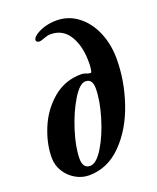

<svg xmlns="http://www.w3.org/2000/svg" viewBox="-135 -783 716 878"><g transform="rotate(-20 223.0 -344.5)"><path d="M12 -120Q12 -189 42.5 -262Q73 -335 131.5 -384Q190 -433 268 -433Q282 -433 298 -426Q310 -423 314 -424Q317 -426 319 -440Q321 -454 321 -466Q323 -546 292 -599.5Q261 -653 199 -653Q186 -653 167.5 -646Q149 -639 144 -639H141Q135 -639 130.5 -642.5Q126 -646 126 -650Q126 -662 145 -675Q164 -688 190.5 -695.5Q217 -703 246 -703Q304 -703 349.5 -668.5Q395 -634 420.5 -575Q446 -516 446 -444Q446 -337 409.5 -230.5Q373 -124 304.5 -55Q236 14 146 14Q112 14 81 -4Q50 -22 31 -52.5Q12 -83 12 -120ZM310 -350Q310 -396 276 -396Q248 -396 213.5 -339.5Q179 -283 154.5 -205.5Q130 -128 130 -72Q130 -49 139 -37Q148 -25 165 -25Q196 -25 230 -81Q264 -137 287 -214.5Q310 -292 310 -350Z"/></g></svg>

Font: EB Garamond
Style: Bold Italic
Weight: 700
Italic angle: -17.2°
Designer: Georg Duffner and Octavio Pardo
Foundry: Georg Duffner
Version: Version 1.000